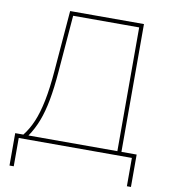

<svg xmlns="http://www.w3.org/2000/svg" viewBox="-94 -808 918 1043"><g transform="rotate(10 364.5 -286.0)"><path d="M29.3 -22.5H74.2Q103.5 -59.6 124 -107.9Q144.5 -156.2 158.7 -225.8Q172.9 -295.4 180.7 -393.6L208 -727.5H615.2V-22.5H699.2V156.2H676.8V0H52.7V156.2H29.3ZM592.8 -22.5V-705.1H228.5L203.1 -393.6Q195.8 -301.3 183.3 -234.4Q170.9 -167.5 151.4 -116.5Q131.8 -65.4 102.5 -22.5Z"/></g></svg>

Font: Intratopia Thin
Style: Regular
Weight: 100
Designer: Rasmus Andersson
Foundry: rsms
Version: Version 3.000;Glyphs 3.2.3 (3260)